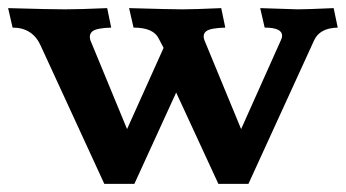

<svg xmlns="http://www.w3.org/2000/svg" viewBox="-20 -453 852 473"><path d="M621 -433 714 -430Q734 -430 802 -433L812 -385Q768 -384 754 -354L592 0H518L414 -225L311 0H237L80 -341Q60 -385 11 -385L0 -433Q104 -430 140 -430Q176 -430 244 -433L254 -385Q218 -384 208 -376Q198 -368 203 -353L293 -135L383 -335L371 -358Q358 -385 309 -385L298 -433Q402 -430 430 -430Q458 -430 525 -433L535 -385Q498 -384 488 -376Q478 -368 484 -353L574 -135L672 -354Q675 -360 675 -365Q675 -385 632 -385Z"/></svg>

Font: Lusitana
Style: Bold
Weight: 700
Designer: Ana Paula Megda
Foundry: Ana Paula Megda
Version: Version 1.001; ttfautohint (v1.4.1)